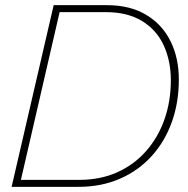

<svg xmlns="http://www.w3.org/2000/svg" viewBox="-20 -724 729 744"><path d="M25 0 188 -704H394Q484 -704 546.5 -666.5Q609 -629 641 -564Q673 -499 673 -416Q673 -327 646 -251.5Q619 -176 568 -119.5Q517 -63 445 -31.5Q373 0 284 0ZM61 -27H287Q369 -27 434.5 -56.5Q500 -86 546.5 -139Q593 -192 617.5 -262Q642 -332 642 -413Q642 -488 614.5 -548Q587 -608 530.5 -642.5Q474 -677 390 -677H211Z"/></svg>

Font: Prodigy Sans ExtraLight
Style: Italic
Weight: 200
Italic angle: -13°
Designer: Wei Huang
Foundry: Wei Huang
Version: Version 1.003; ttfautohint (v1.8.3)